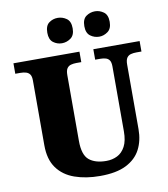

<svg xmlns="http://www.w3.org/2000/svg" viewBox="-99 -1010 966 1103"><g transform="rotate(-10 384.5 -458.5)"><path d="M396 10Q313 10 248 -13Q183 -36 146.5 -86.5Q110 -137 110 -219V-597Q110 -622 101.5 -633.5Q93 -645 78.5 -649Q64 -653 46 -653H17V-714H402V-653H373Q356 -653 341.5 -649Q327 -645 318.5 -632.5Q310 -620 310 -593V-210Q310 -128 345.5 -98.5Q381 -69 446 -69Q481 -69 510 -83.5Q539 -98 556.5 -131Q574 -164 574 -219V-597Q574 -622 566 -633.5Q558 -645 544 -649Q530 -653 512 -653H483V-714H753V-653H723Q705 -653 690.5 -649Q676 -645 667.5 -632.5Q659 -620 659 -593V-217Q659 -150 632.5 -99Q606 -48 548.5 -19Q491 10 396 10ZM530 -779Q501 -779 478 -796Q455 -813 455 -853Q455 -894 478 -910.5Q501 -927 530 -927Q556 -927 579.5 -910.5Q603 -894 603 -853Q603 -813 579.5 -796Q556 -779 530 -779ZM312 -779Q284 -779 261.5 -796Q239 -813 239 -853Q239 -894 261.5 -910.5Q284 -927 312 -927Q340 -927 363.5 -910.5Q387 -894 387 -853Q387 -813 363.5 -796Q340 -779 312 -779Z"/></g></svg>

Font: Noto Serif Tibetan Black
Style: Regular
Weight: 900
Version: Version 2.103